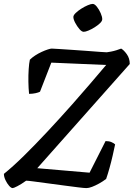

<svg xmlns="http://www.w3.org/2000/svg" viewBox="-25 -964 685 984"><path d="M40 0Q32 0 21.5 -12Q11 -24 3 -41Q-5 -58 -5 -73Q40 -109 97.5 -165.5Q155 -222 218.5 -290Q282 -358 345 -429Q390 -480 436.5 -534Q483 -588 519 -631L238 -643L180 -494Q173 -490 157.5 -486.5Q142 -483 124 -483Q121 -511 120.5 -545Q120 -579 122 -609.5Q124 -640 128 -658Q139 -669 155 -679.5Q171 -690 188.5 -698Q206 -706 220 -710.5Q234 -715 240 -715Q247 -715 276 -713Q305 -711 344.5 -708.5Q384 -706 422.5 -703Q461 -700 489 -698Q517 -696 522 -696Q530 -697 543.5 -699.5Q557 -702 571.5 -706.5Q586 -711 596 -715Q610 -707 625 -686Q640 -665 640 -636L166 -102L434 -79L516 -241Q534 -241 546.5 -235.5Q559 -230 565 -224Q560 -200 552.5 -167Q545 -134 536 -102Q527 -70 519 -47Q502 -34 483 -23.5Q464 -13 447 -6.5Q430 0 418 0Q407 0 375 -4Q343 -8 301.5 -13.5Q260 -19 219 -24.5Q178 -30 148 -34Q118 -38 109 -38Q84 -20 64.5 -10Q45 0 40 0ZM404 -801Q394 -801 382 -815Q370 -829 360.5 -847Q351 -865 351 -877Q351 -886 363 -897.5Q375 -909 391.5 -919.5Q408 -930 424.5 -937Q441 -944 450 -944Q460 -944 471.5 -929.5Q483 -915 491 -896.5Q499 -878 499 -866Q499 -856 487.5 -845Q476 -834 460 -824Q444 -814 428.5 -807.5Q413 -801 404 -801Z"/></svg>

Font: Texturina Medium 12pt Medium
Style: Italic
Weight: 500
Italic angle: -11°
Version: Version 1.002